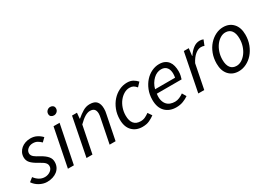

<svg xmlns="http://www.w3.org/2000/svg" viewBox="-11 -1399 2931 2121"><g transform="rotate(-30 1454.0 -339.0)"><path d="M163 12Q139 12 114.5 5Q90 -2 67.5 -14.5Q45 -27 26.5 -44Q8 -61 -4 -80L44 -118Q67 -86 99 -66.5Q131 -47 169 -47Q190 -47 208.5 -53.5Q227 -60 241.5 -71Q256 -82 264 -96.5Q272 -111 272 -128Q272 -141 267.5 -152Q263 -163 253 -173.5Q243 -184 225.5 -195Q208 -206 183 -220Q126 -251 99 -281Q72 -311 72 -353Q72 -385 85.5 -412Q99 -439 121.5 -458Q144 -477 174.5 -487.5Q205 -498 239 -498Q284 -498 319.5 -480Q355 -462 382 -433L338 -390Q318 -410 294 -424Q270 -438 237 -438Q198 -438 171.5 -415.5Q145 -393 145 -362Q145 -347 152 -335Q159 -323 171 -313Q183 -303 198.5 -294Q214 -285 231 -276Q264 -258 285.5 -241.5Q307 -225 320.5 -208.5Q334 -192 339.5 -175Q345 -158 345 -138Q345 -104 331.5 -76Q318 -48 293.5 -28.5Q269 -9 235.5 1.5Q202 12 163 12Z M433 0 530 -486H607L509 0ZM595 -587Q575 -587 560.5 -598.5Q546 -610 546 -632Q546 -657 563.5 -673.5Q581 -690 604 -690Q624 -690 638.5 -678Q653 -666 653 -644Q653 -619 635.5 -603Q618 -587 595 -587Z M670 0 766 -486H829L822 -413H826Q868 -449 909 -473.5Q950 -498 996 -498Q1058 -498 1084.5 -466Q1111 -434 1111 -377Q1111 -360 1109.5 -345Q1108 -330 1103 -310L1041 0H965L1025 -300Q1029 -320 1031 -332Q1033 -344 1033 -357Q1033 -394 1016 -413Q999 -432 961 -432Q932 -432 896.5 -411Q861 -390 815 -344L746 0Z M1380 12Q1300 12 1250.5 -38.5Q1201 -89 1201 -183Q1201 -251 1223.5 -308.5Q1246 -366 1283.5 -408Q1321 -450 1370 -474Q1419 -498 1472 -498Q1516 -498 1546 -481Q1576 -464 1598 -439L1553 -391Q1534 -414 1515 -424.5Q1496 -435 1467 -435Q1431 -435 1397 -415Q1363 -395 1336.5 -361.5Q1310 -328 1294.5 -283Q1279 -238 1279 -188Q1279 -122 1307.5 -87Q1336 -52 1394 -52Q1426 -52 1452.5 -65Q1479 -78 1502 -95L1536 -45Q1510 -25 1472 -6.5Q1434 12 1380 12Z M1621 -191Q1621 -260 1644 -316.5Q1667 -373 1703.5 -413.5Q1740 -454 1786.5 -476Q1833 -498 1881 -498Q1922 -498 1950.5 -484.5Q1979 -471 1997 -447.5Q2015 -424 2023 -391.5Q2031 -359 2031 -322Q2031 -293 2025 -267Q2019 -241 2014 -227H1698Q1691 -180 1699 -146.5Q1707 -113 1725.5 -91Q1744 -69 1771 -59Q1798 -49 1830 -49Q1859 -49 1887.5 -61.5Q1916 -74 1939 -91L1969 -40Q1940 -19 1900 -3.5Q1860 12 1812 12Q1725 12 1673 -40.5Q1621 -93 1621 -191ZM1706 -279H1961Q1963 -291 1964.5 -303Q1966 -315 1966 -329Q1966 -350 1961 -369.5Q1956 -389 1945 -404Q1934 -419 1916 -428Q1898 -437 1872 -437Q1845 -437 1819.5 -426Q1794 -415 1772 -394Q1750 -373 1732.5 -344Q1715 -315 1706 -279Z M2096 0 2192 -486H2255L2244 -393H2248Q2277 -438 2315.5 -468Q2354 -498 2399 -498Q2424 -498 2445 -489L2418 -421Q2402 -429 2376 -429Q2340 -429 2302 -398Q2264 -367 2233 -307L2172 0Z M2609 12Q2530 12 2483 -40Q2436 -92 2436 -183Q2436 -252 2458 -310Q2480 -368 2517 -409.5Q2554 -451 2601 -474.5Q2648 -498 2698 -498Q2777 -498 2824.5 -446Q2872 -394 2872 -303Q2872 -234 2849.5 -176Q2827 -118 2790.5 -76.5Q2754 -35 2706.5 -11.5Q2659 12 2609 12ZM2617 -52Q2651 -52 2682.5 -71.5Q2714 -91 2739 -124Q2764 -157 2779 -202Q2794 -247 2794 -298Q2794 -364 2767.5 -399.5Q2741 -435 2690 -435Q2657 -435 2625 -415.5Q2593 -396 2568 -362.5Q2543 -329 2528 -284Q2513 -239 2513 -188Q2513 -122 2539.5 -87Q2566 -52 2617 -52Z"/></g></svg>

Font: TypoPRO Source Sans Pro
Style: Italic
Weight: 400
Italic angle: -11°
Designer: Paul D. Hunt
Foundry: Adobe Systems Incorporated
Version: Version 1.075;PS 2.000;hotconv 1.0.86;makeotf.lib2.5.63406